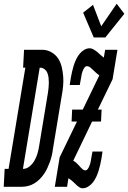

<svg xmlns="http://www.w3.org/2000/svg" viewBox="-76 -1002 687 1030"><path d="M427 -801 370 -934 423 -976 467 -861 550 -982 591 -928 489 -801ZM367 8Q359 8 352 4Q345 0 338.5 -5.5Q332 -11 327 -16.5Q322 -22 316 -27Q310 -32 304 -37Q298 -42 291 -46L284 0H218L244 -158L337 -350H308L311 -414H368L457 -598H456Q448 -604 440 -611Q432 -618 424.5 -625.5Q417 -633 408.5 -640Q400 -647 389 -647Q384 -647 379.5 -642Q375 -637 372 -631Q369 -625 367 -619.5Q365 -614 363.5 -608.5Q362 -603 361 -597Q360 -591 359 -585L352 -546H298L304 -585Q307 -601 310.5 -617Q314 -633 319 -649Q324 -665 331 -680.5Q338 -696 348.5 -710Q359 -724 374 -733.5Q389 -743 405 -743Q413 -743 420.5 -739.5Q428 -736 434 -732Q440 -728 446 -723Q452 -718 457.5 -712.5Q463 -707 469 -702.5Q475 -698 481 -693L488 -735H554L528 -577L449 -414H469L466 -350H418L317 -140Q323 -137 328.5 -132.5Q334 -128 339 -123Q344 -118 349 -112.5Q354 -107 358.5 -102Q363 -97 369 -92.5Q375 -88 383 -88Q388 -88 392.5 -93Q397 -98 400 -104Q403 -110 405 -115.5Q407 -121 408.5 -126.5Q410 -132 411 -138Q412 -144 413 -150L420 -189H474L468 -150Q465 -134 461.5 -118Q458 -102 453 -86Q448 -70 441 -54.5Q434 -39 423.5 -25Q413 -11 398 -1.5Q383 8 367 8ZM-56 0 -51 -96H-30L60 -639H48L53 -735H76H153Q179 -734 201 -721Q223 -708 236 -688Q249 -668 255 -643Q261 -618 263 -592Q265 -566 262.5 -539.5Q260 -513 255 -487L208 -203Q206 -186 202 -168.5Q198 -151 192 -134.5Q186 -118 178.5 -101.5Q171 -85 160.5 -69.5Q150 -54 137 -41Q124 -28 108.5 -18.5Q93 -9 75.5 -4.5Q58 0 41 0ZM47 -96Q67 -96 83.5 -110Q100 -124 110 -142.5Q120 -161 125.5 -180Q131 -199 134 -219L181 -503Q183 -517 184.5 -530.5Q186 -544 186 -558Q186 -572 184.5 -585.5Q183 -599 178 -611Q173 -623 162.5 -631Q152 -639 139 -639H137Z"/></svg>

Font: Iosevka Gothic
Style: Bold Italic
Weight: 700
Italic angle: -9°
Monospace: yes
Designer: Belleve Invis
Foundry: Belleve Invis
Version: Version 15.5.1; ttfautohint (v1.8.4)